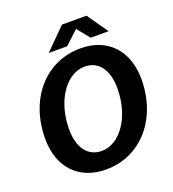

<svg xmlns="http://www.w3.org/2000/svg" viewBox="-156 -994 1018 1127"><g transform="rotate(-20 353.0 -430.0)"><path d="M313 14C537 14 689 -171 689 -415C689 -591 584 -706 414 -706C190 -706 38 -521 38 -277C38 -100 143 14 313 14ZM327 -97C241 -97 189 -166 189 -281C189 -460 285 -597 400 -597C487 -597 538 -527 538 -413C538 -234 442 -97 327 -97ZM230 -744H345L429 -822L492 -744H604L513 -874H360Z"/></g></svg>

Font: Ronzino Bold
Style: Italic
Weight: 700
Italic angle: -8°
Designer: Nunzio Mazzaferro
Foundry: Collletttivo
Version: Version 1.000;Glyphs 3.3 (3337)